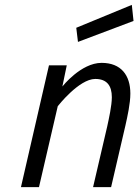

<svg xmlns="http://www.w3.org/2000/svg" viewBox="-20 -768 568 788"><path d="M528 -682 521 -748 293 -654 300 -596ZM181 -500H254L236 -413C236 -413 312 -510 397 -510C477 -510 515 -459 515 -384C515 -343 503 -290 495 -254L436 0H362L420 -249C427 -281 439 -335 439 -369C439 -416 419 -444 371 -444C304 -444 217 -332 217 -332L140 0H66Z"/></svg>

Font: RazerF5
Style: Italic
Weight: 400
Foundry: Razer Inc.
Version: Version 2